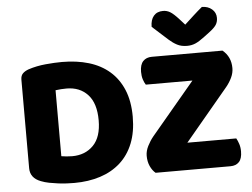

<svg xmlns="http://www.w3.org/2000/svg" viewBox="-57 -920 1326 1009"><g transform="rotate(-5 606.0 -415.5)"><path d="M451 -301Q451 -391 409 -436.5Q367 -482 297 -482Q283 -482 268.5 -481Q254 -480 239 -478V-130Q250 -128 266 -126.5Q282 -125 296 -125Q365 -125 408 -169Q451 -213 451 -301ZM631 -304Q631 -224 607 -164Q583 -104 538.5 -64Q494 -24 432 -4Q370 16 295 16Q278 16 256 15Q234 14 210.5 11Q187 8 163.5 3.5Q140 -1 120 -9Q65 -30 65 -82V-549Q65 -570 76.5 -581.5Q88 -593 108 -600Q151 -614 199 -618.5Q247 -623 285 -623Q363 -623 426.5 -604Q490 -585 535.5 -545.5Q581 -506 606 -446Q631 -386 631 -304ZM725 0Q708 -14 697 -38Q686 -62 686 -93Q686 -118 699 -144Q712 -170 730 -192L960 -466H714Q706 -478 700.5 -495.5Q695 -513 695 -535Q695 -573 712 -591Q729 -609 758 -609H1131Q1175 -573 1175 -513Q1175 -488 1163.5 -463.5Q1152 -439 1134 -417L905 -143H1163Q1170 -131 1176 -113Q1182 -95 1182 -73Q1182 -35 1165.5 -17.5Q1149 0 1120 0ZM948 -762Q973 -785 997 -807Q1021 -829 1043 -847Q1075 -847 1096 -829Q1117 -811 1117 -783Q1117 -762 1107 -746.5Q1097 -731 1069 -710L1041 -689Q1012 -667 992 -658.5Q972 -650 948 -650Q918 -650 896 -661.5Q874 -673 854 -691L771 -766Q771 -803 788.5 -823.5Q806 -844 838 -844Q858 -844 875.5 -833.5Q893 -823 921 -792Z"/></g></svg>

Font: Baloo Da 2 ExtraBold
Style: Regular
Weight: 800
Designer: Noopur Datye, Sulekha Rajkumar and Ek Type
Foundry: Ek Type
Version: Version 1.640;hotconv 1.0.111;makeotfexe 2.5.65597; ttfautoh